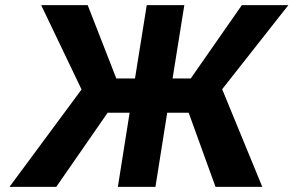

<svg xmlns="http://www.w3.org/2000/svg" viewBox="-20 -731 1148 751"><path d="M17 0H200L401 -290H487L441 0H588L634 -290H718L823 0H1006L849 -382L1108 -711H926L726 -424H655L701 -711H554L508 -424H435L323 -711H141L299 -381Z"/></svg>

Font: Asimov Pro
Style: BdObl
Weight: 700
Designer: Google
Version: Version 2.000980; 2014